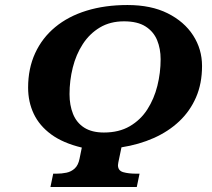

<svg xmlns="http://www.w3.org/2000/svg" viewBox="-20 -745 845 765"><path d="M181 0 192 -53H205Q226 -53 245 -57Q264 -61 278 -74Q292 -87 297 -113L306 -157Q231 -175 184 -209.5Q137 -244 114.5 -291.5Q92 -339 92 -396Q92 -472 120 -533Q148 -594 200 -637Q252 -680 325 -702.5Q398 -725 488 -725Q582 -725 648 -692Q714 -659 749.5 -604Q785 -549 785 -482Q785 -412 761 -357Q737 -302 694 -261.5Q651 -221 592.5 -195Q534 -169 464 -158L454 -110Q453 -105 451.5 -98Q450 -91 450 -87Q450 -65 471 -59Q492 -53 523 -53H536L525 0ZM394 -217Q454 -217 497 -242Q540 -267 567 -309Q594 -351 607 -403Q620 -455 620 -509Q620 -551 606 -585Q592 -619 560 -639.5Q528 -660 474 -660Q419 -660 378 -635.5Q337 -611 310 -569.5Q283 -528 270 -476Q257 -424 257 -370Q257 -326 271 -291Q285 -256 315.5 -236.5Q346 -217 394 -217Z"/></svg>

Font: Noto Serif
Style: Italic
Weight: 400
Italic angle: -12°
Designer: Monotype Design Team
Foundry: Monotype Imaging Inc.
Version: Version 2.013